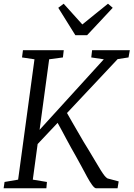

<svg xmlns="http://www.w3.org/2000/svg" viewBox="-22 -1013 719 1033"><path d="M-2.5 0 2.5 -34 75.5 -46.5 163.5 -694 96.5 -704 101.5 -743H321L316.5 -704L242.5 -694L191 -314.5L536.5 -694L469 -704L473.5 -743H676.5L669.5 -704L611 -695L338.5 -405Q350 -384.5 365.2 -358Q380.5 -331.5 396.8 -303.5Q413 -275.5 428 -249.8Q443 -224 455.5 -205Q477.5 -168.5 493.2 -141.8Q509 -115 520.2 -97Q531.5 -79 540 -68.2Q548.5 -57.5 556.5 -53L616.5 -37L610.5 0H494.5Q486 -1 473.5 -18Q461 -35 446.5 -61.8Q432 -88.5 416.2 -118.2Q400.5 -148 385.5 -174Q374 -194 361.2 -217Q348.5 -240 335.5 -264.2Q322.5 -288.5 310.5 -311Q298.5 -333.5 288 -352L180.5 -238L154.5 -46.5L230.5 -34L227.5 0ZM383.5 -823.5 291.5 -971 320.5 -993Q345.5 -965.5 370.5 -937.5Q395.5 -909.5 421 -881.5Q455 -909.5 489.8 -937.2Q524.5 -965 559 -993L584.5 -971L446.5 -823.5Z"/></svg>

Font: Merriweather 24pt Light
Style: Italic
Weight: 300
Italic angle: -7.8°
Version: Version 2.101